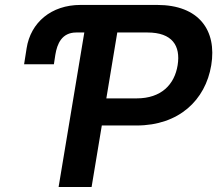

<svg xmlns="http://www.w3.org/2000/svg" viewBox="-20 -747 871 767"><path d="M195.3 -490.4 201 -527.7C208.1 -571.7 226.6 -617.2 284.8 -617.2H316.8L214.1 0H345.9L386.7 -245.7H525.6C694.2 -245.7 800.8 -346.6 823.9 -486.5C846.9 -625.7 774.9 -727.3 607.6 -727.3H301.8C184.7 -727.3 102.3 -657 86.3 -554L76.3 -490.4ZM404.8 -354 448.5 -617.2H569.2C668 -617.2 702.1 -564.3 689.6 -486.5C677.2 -409.4 624.3 -354 525.9 -354Z"/></svg>

Font: Margiela Sans Semi Bold
Style: Italic
Weight: 600
Italic angle: -9.39999°
Designer: Stefan Endress, Andreas Faust
Version: Version 1.100;FEAKit 1.0